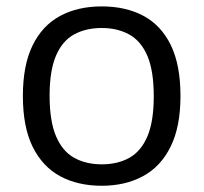

<svg xmlns="http://www.w3.org/2000/svg" viewBox="-20 -571 636 600"><path d="M298 9.5Q223.5 9.5 168.2 -20.2Q113 -50 82.2 -112Q51.5 -174 51.5 -271Q51.5 -367 81.8 -429Q112 -491 167.5 -521Q223 -551 298 -551Q373 -551 428.2 -521.5Q483.5 -492 513.8 -430Q544 -368 544 -271Q544 -175 513.2 -112.8Q482.5 -50.5 427 -20.5Q371.5 9.5 298 9.5ZM298 -57.5Q348 -57.5 384.5 -78Q421 -98.5 440.8 -145.2Q460.5 -192 460.5 -270Q460.5 -349 440.8 -395.8Q421 -442.5 384.2 -463Q347.5 -483.5 298 -483.5Q248 -483.5 211.2 -463.2Q174.5 -443 154.8 -396.5Q135 -350 135 -272Q135 -193 154.8 -146Q174.5 -99 211.2 -78.2Q248 -57.5 298 -57.5Z"/></svg>

Font: Encode Sans SemiExpanded
Style: Regular
Weight: 400
Width: 6
Designer: Multiple Designers
Foundry: Impallari Type
Version: Version 3.002